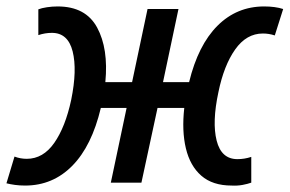

<svg xmlns="http://www.w3.org/2000/svg" viewBox="-39 -567 899 596"><path d="M39 9Q22 9 7.5 7Q-7 5 -19 2L6 -81Q24 -74 44 -74Q95 -74 129.5 -123.5Q164 -173 182 -257Q201 -350 186.5 -407.5Q172 -465 122 -465Q101 -465 80 -458V-538Q90 -542 106.5 -544.5Q123 -547 140 -547Q227 -547 262.5 -481.5Q298 -416 288 -312H371L419 -539H515L467 -312H548Q576 -427 636 -487Q696 -547 781 -547Q798 -547 813 -545Q828 -543 840 -539L814 -457Q796 -463 777 -463Q726 -463 691 -413.5Q656 -364 639 -281Q619 -188 633.5 -130.5Q648 -73 698 -73Q720 -73 741 -80V0Q730 4 714 7Q698 10 680 9Q621 9 586 -21.5Q551 -52 538 -106.5Q525 -161 533 -232H450L400 0H305L354 -232H274Q246 -114 185.5 -52.5Q125 9 39 9Z"/></svg>

Font: Noto Sans SemiCondensed Medium
Style: Italic
Weight: 500
Width: 4
Italic angle: -12°
Designer: Monotype Design Team
Foundry: Monotype Imaging Inc.
Version: Version 2.013; ttfautohint (v1.8.4.7-5d5b)